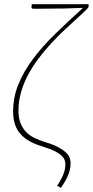

<svg xmlns="http://www.w3.org/2000/svg" viewBox="-20 -723 442 915"><path d="M402.5 -693.5Q402.5 -691.5 401.5 -689.2Q400.5 -687 396.2 -682Q392 -677 383.2 -668.8Q374.5 -660.5 359.5 -646.5Q325 -615.5 290 -582.8Q255 -550 222.5 -514.8Q190 -479.5 162 -442Q134 -404.5 113 -364.8Q92 -325 80 -282.8Q68 -240.5 68 -196Q68 -161 77.8 -136.2Q87.5 -111.5 104.2 -94.2Q121 -77 144.2 -65.8Q167.5 -54.5 194.5 -46Q233.5 -34.5 257.2 -21.8Q281 -9 294.2 3.8Q307.5 16.5 312 29.2Q316.5 42 316.5 53.5Q316.5 71 312.8 86.5Q309 102 302.8 116.2Q296.5 130.5 288.2 144.2Q280 158 270.5 172L252 162.5Q259.5 151.5 266.5 139.5Q273.5 127.5 279 115Q284.5 102.5 288 88.8Q291.5 75 291.5 60Q291.5 50 287.8 39.2Q284 28.5 272.8 18Q261.5 7.5 240.8 -3Q220 -13.5 186.5 -23.5Q154 -33 127.5 -46.5Q101 -60 82 -79.5Q63 -99 52.8 -126.2Q42.5 -153.5 42.5 -191Q42.5 -260 68 -322Q93.5 -384 138.2 -443.5Q183 -503 244 -562.2Q305 -621.5 375.5 -685.5Q334 -683.5 284.5 -682.5Q235 -681.5 183.5 -681.5H138.5Q134 -681.5 131.5 -684Q129 -686.5 130 -690L131.5 -703H402Z"/></svg>

Font: Lato ExtraLight
Style: Italic
Weight: 275
Italic angle: -7°
Designer: Lukasz Dziedzic with Adam Twardoch and Botio Nikoltchev
Foundry: tyPoland Lukasz Dziedzic
Version: Version 2.015; 2015-08-06; http://www.latofonts.com/